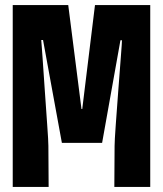

<svg xmlns="http://www.w3.org/2000/svg" viewBox="-20 -734 640 754"><path d="M171 0 170 -161Q170 -180 165.5 -242Q161 -304 156 -378Q151 -452 147 -509.5Q143 -567 142 -577H149L223 -173H381L453 -576H459Q459 -567 454.5 -509.5Q450 -452 444.5 -378.5Q439 -305 434.5 -242.5Q430 -180 430 -161L429 0H570V-714H353L303 -306H300L248 -714H30V0Z"/></svg>

Font: Noto Sans Mono UI ExtraBold
Style: Regular
Weight: 800
Designer: Monotype Design team
Foundry: Monotype Imaging Inc.
Version: 1.000